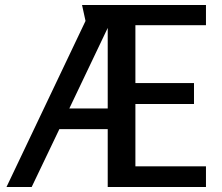

<svg xmlns="http://www.w3.org/2000/svg" viewBox="-20 -750 889 770"><path d="M412 -232H218L107 0H6L323 -666L309 -730H806V-649H523V-417H758V-333H523V-83H806V0H412ZM258 -315H412V-638Z"/></svg>

Font: Rosario SemiBold
Style: Regular
Weight: 600
Designer: Hector Gatti
Foundry: Omnibus Type
Version: Version 1.101; ttfautohint (v1.8.1.43-b0c9)